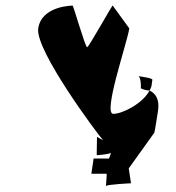

<svg xmlns="http://www.w3.org/2000/svg" viewBox="-20 -714 625 683"><path d="M116 -613C104 -535 332 -230 347 -215L325 -227L324 -162C326 -162 371 -165 375 -171C373 -166 369 -150 367 -150H313L305 -96H359C361 -96 356 -48 357 -52C358 -58 446 -62 446 -62L438 -115L529 -242C531 -246 541 -315 542 -319C549 -363 531 -383 512 -392C488 -346 416 -309 383 -309C345 -309 431 -557 440 -613L381 -694C382 -702 296 -546 290 -546C283 -546 239 -702 238 -694C238 -694 128 -694 116 -613ZM473 -443C472 -444 471 -444 470 -444C470 -444 469 -444 473 -443ZM473 -443C481 -437 482 -407 481 -400C481 -400 495 -392 512 -392C515 -398 518 -403 519 -409L522 -430C523 -436 486 -441 473 -443Z"/></svg>

Font: Ampere
Style: SCSuCndIta
Weight: 400
Version: Version 1